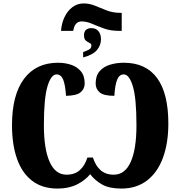

<svg xmlns="http://www.w3.org/2000/svg" viewBox="-20 -1090 1052 1120"><path d="M336 -910Q339 -953 356 -989.5Q373 -1026 402 -1048Q431 -1070 468 -1070Q502 -1070 534.5 -1056.5Q567 -1043 603 -1029Q639 -1015 684 -1015H690V-910H673Q624 -910 586 -924Q548 -938 516.5 -951.5Q485 -965 456 -965Q419 -965 409 -919L407 -910ZM465 -786Q489 -795 501 -802Q513 -809 513 -825Q513 -835 502.5 -839.5Q492 -844 481 -853Q470 -862 470 -885Q470 -906 482 -916Q494 -926 512 -926Q540 -926 554.5 -908Q569 -890 569 -861Q569 -826 545.5 -798Q522 -770 465 -755ZM316 10Q227 10 168 -35Q109 -80 79.5 -163Q50 -246 50 -360Q50 -536 120 -630Q190 -724 319 -724Q358 -724 393.5 -712.5Q429 -701 451.5 -674.5Q474 -648 474 -603Q474 -572 450.5 -552Q427 -532 365 -531Q361 -595 348.5 -625.5Q336 -656 310 -656Q278 -656 257 -586.5Q236 -517 236 -359Q236 -221 269.5 -146Q303 -71 368 -71Q416 -71 445.5 -97.5Q475 -124 490 -171H522Q537 -124 566.5 -97.5Q596 -71 644 -71Q709 -71 742.5 -145.5Q776 -220 776 -359Q776 -517 755 -586.5Q734 -656 702 -656Q676 -656 663.5 -625.5Q651 -595 647 -531Q585 -531 561.5 -551Q538 -571 538 -603Q538 -648 561 -674.5Q584 -701 621.5 -712.5Q659 -724 702 -724Q831 -724 896.5 -634.5Q962 -545 962 -369Q962 -255 930.5 -169.5Q899 -84 837.5 -37Q776 10 688 10Q618 10 576 -13.5Q534 -37 506 -74Q477 -38 429 -14Q381 10 316 10Z"/></svg>

Font: Noto Serif Condensed Black
Style: Regular
Weight: 900
Width: 3
Designer: Monotype Design Team
Foundry: Monotype Imaging Inc.
Version: Version 2.015; ttfautohint (v1.8.4.7-5d5b)